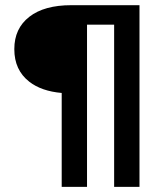

<svg xmlns="http://www.w3.org/2000/svg" viewBox="-20 -560 627 740"><path d="M315.4 160.2V-200.2V-214.8V-332V-464.8H419.9V-160.2V160.2H517.6V-30.3V-200.2V-383.8V-540H431.6H254.9C185.2 -540 131.2 -525.1 92.8 -495.1C54.4 -465.2 35.2 -423.8 35.2 -371.1V-370.1C35.2 -316.7 54.4 -275.1 92.8 -245.1C124.1 -220.7 165.7 -206.3 217.8 -201.7V-28.3V160.2Z"/></svg>

Font: Helmet
Style: Regular
Weight: 400
Designer: Carl Enlund
Version: 1.0